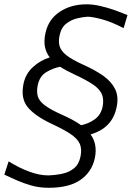

<svg xmlns="http://www.w3.org/2000/svg" viewBox="-38 -746 611 890"><path d="M187.5 124.5Q144.5 124.5 106.8 113.8Q69 103 37.5 88.8Q6 74.5 -18 63.5L2 2Q50 32 97.5 49.5Q145 67 185 67Q219.5 66 251 59.2Q282.5 52.5 305 34.2Q327.5 16 335 -19.5Q342.5 -55 331.8 -79.2Q321 -103.5 289.2 -124.8Q257.5 -146 201.5 -172Q124 -208.5 90.5 -249.2Q57 -290 71 -358Q81 -404.5 115 -435.5Q149 -466.5 192.5 -480Q175.5 -502 170.2 -529.5Q165 -557 172.5 -591.5Q186 -656 238.5 -691Q291 -726 363 -726Q393.5 -726 428.2 -718Q463 -710 495.5 -698.2Q528 -686.5 553 -676L535 -615.5Q479.5 -644.5 435 -656.5Q390.5 -668.5 368 -668.5Q348.5 -667.5 321 -661.2Q293.5 -655 269.8 -637Q246 -619 238.5 -583Q232 -554.5 238.2 -532.2Q244.5 -510 270.5 -489.5Q296.5 -469 350 -445Q402.5 -421.5 440.5 -394.8Q478.5 -368 495.8 -332.8Q513 -297.5 502.5 -248.5Q482.5 -152 382 -123Q398 -101 403.2 -73.8Q408.5 -46.5 401.5 -12.5Q387.5 51.5 334.8 88Q282 124.5 187.5 124.5ZM248.5 -214.5Q274.5 -203 297 -191Q319.5 -179 338 -165.5Q373.5 -173 401.5 -193.2Q429.5 -213.5 437.5 -250.5Q444.5 -286 433.8 -310.2Q423 -334.5 391 -355.8Q359 -377 303.5 -402.5Q285.5 -411 269.8 -419.5Q254 -428 241 -436.5Q210 -431 178 -412.5Q146 -394 137 -351.5Q131 -323 136.8 -301Q142.5 -279 168.5 -258.8Q194.5 -238.5 248.5 -214.5Z"/></svg>

Font: Commissioner Flair Light
Style: Italic
Weight: 300
Italic angle: -12°
Designer: Kostas Bartsokas
Foundry: Kostas Bartsokas
Version: Version 1.000; ttfautohint (v1.8.3)